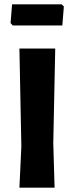

<svg xmlns="http://www.w3.org/2000/svg" viewBox="-20 -870 348 890"><path d="M266 -850 276 -840 269 -752H39L29 -763L36 -850ZM236 -645 227 -207 233 0H70L79 -191L70 -645Z"/></svg>

Font: Alegreya Sans SC ExtraBold
Style: Regular
Weight: 800
Designer: Juan Pablo del Peral
Foundry: Huerta Tipografica
Version: Version 2.007